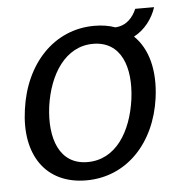

<svg xmlns="http://www.w3.org/2000/svg" viewBox="-47 -634 667 689"><g transform="rotate(-5 287.0 -289.0)"><path d="M465 -588C452 -558 429 -530 388 -528C366 -536 341 -540 313 -540C168 -540 61 -426 39 -262C16 -102 90 10 237 10C383 10 488 -103 510 -263C523 -360 503 -440 452 -489C492 -510 520 -548 533 -588ZM247 -55C146 -55 112 -151 127 -266C143 -380 203 -476 303 -476C404 -476 438 -381 423 -266C407 -150 349 -55 247 -55Z"/></g></svg>

Font: Cheyenne Sans
Style: Italic
Weight: 400
Italic angle: -8.13011°
Designer: The Public Sans project authors (U.S. Web Design System), Libre Franklin designed by Pablo Impallari and Rodrigo Fuenzal
Foundry: The Cheyenne Sans Project Authors
Version: Version 2.007